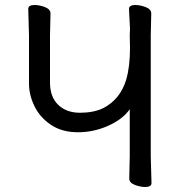

<svg xmlns="http://www.w3.org/2000/svg" viewBox="-20 -734 719 768"><path d="M561 14Q541 14 519 5.5Q497 -3 497 -20L499 -109V-297Q471 -257 413 -231Q355 -205 292 -205Q228 -205 184 -234.5Q140 -264 118 -309Q96 -354 96 -400V-592L93 -698Q93 -714 118 -714Q138 -714 160 -705.5Q182 -697 182 -680L180 -592V-404Q180 -346 213 -314.5Q246 -283 300 -283Q354 -283 392 -301Q461 -336 485 -416Q500 -468 500 -542L499 -592L500 -619L496 -698Q496 -714 521 -714Q541 -714 563 -705.5Q585 -697 585 -680L583 -592V-109L586 -2Q586 14 561 14Z"/></svg>

Font: LXGW WenKai Lite Medium
Style: Regular
Weight: 500
Designer: LXGW / Fontworks Inc.
Foundry: LXGW / Fontworks Inc.
Version: Version 1.511; March 25, 2025